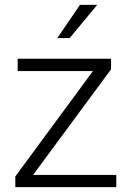

<svg xmlns="http://www.w3.org/2000/svg" viewBox="-20 -770 527 790"><path d="M458.5 -50.3V0H43V-43.9L362.3 -477.5H52.7V-528.3H437V-484.9L116.2 -50.3ZM215.8 -613.3 309.1 -750H379.9L266.6 -613.3Z"/></svg>

Font: Vazirmatn RD UI ExtraLight
Style: Regular
Weight: 200
Designer: Saber Rastikerdar
Foundry: Saber Rastikerdar
Version: Version 33.003